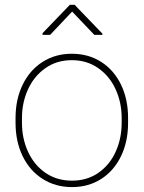

<svg xmlns="http://www.w3.org/2000/svg" viewBox="-20 -759 590 789"><path d="M286.6 -739.3 400.9 -620.6V-615.7H367.7L276.4 -711.4L186 -615.7H154.8V-622.6L267.1 -739.3ZM43.9 -274.4Q43.9 -351.1 73.2 -411.1Q102.5 -471.2 155 -504.6Q207.5 -538.1 274.9 -538.1Q343.3 -538.1 395.8 -504.6Q448.2 -471.2 477.3 -411.1Q506.3 -351.1 506.3 -274.4V-253.9Q506.3 -177.2 477.3 -117.2Q448.2 -57.1 396 -23.7Q343.8 9.8 275.9 9.8Q208 9.8 155.3 -23.7Q102.5 -57.1 73.2 -117.2Q43.9 -177.2 43.9 -253.9ZM70.3 -253.9Q70.3 -189.9 95.2 -135.5Q120.1 -81.1 166.7 -48.8Q213.4 -16.6 275.9 -16.6Q337.9 -16.6 384.3 -48.8Q430.7 -81.1 455.3 -135.5Q480 -189.9 480 -253.9V-274.4Q480 -337.4 455.3 -391.6Q430.7 -445.8 384 -478.8Q337.4 -511.7 274.9 -511.7Q212.9 -511.7 166.3 -478.8Q119.6 -445.8 95 -391.6Q70.3 -337.4 70.3 -274.4Z"/></svg>

Font: Mardoto Thin
Style: Regular
Weight: 250
Designer: Christian Robertson, Vahan Hovhannisyan
Foundry: Google
Version: Version 1.000